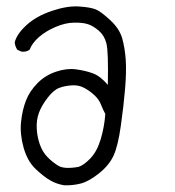

<svg xmlns="http://www.w3.org/2000/svg" viewBox="-20 -457 540 592"><path d="M177.7 114.3Q154.3 110.4 134.8 99.1Q115.2 87.9 89.8 64Q64.5 40 52.7 -2Q41 -43.9 44.9 -81.1Q48.8 -118.2 60.1 -147Q71.3 -175.8 95.2 -200.2Q119.1 -224.6 152.3 -235.8Q185.5 -247.1 214.4 -243.2Q243.2 -239.3 266.1 -231Q289.1 -222.7 312.5 -195.3Q314.5 -298.8 308.1 -323.2Q301.8 -347.7 284.7 -362.3Q267.6 -377 251.5 -382.3Q235.4 -387.7 208 -387.2Q180.7 -386.7 150.4 -373.5Q120.1 -360.4 99.6 -342.3Q79.1 -324.2 71.3 -303.7Q60.5 -295.9 45.9 -297.9L33.2 -303.7Q26.4 -314.5 25.4 -326.2Q31.2 -351.6 61.5 -379.4Q91.8 -407.2 139.6 -423.3Q187.5 -439.5 223.6 -437Q259.8 -434.6 275.9 -427.7Q292 -420.9 320.3 -394.5Q348.6 -368.2 356.9 -338.4Q365.2 -308.6 367.7 -272.5Q370.1 -236.3 365.7 -183.6Q361.3 -130.9 352.5 -68.8Q343.8 -6.8 330.1 22.9Q316.4 52.7 285.2 77.6Q253.9 102.5 229 108.9Q204.1 115.2 177.7 114.3ZM221.7 57.6Q238.3 52.7 258.8 31.2Q279.3 9.8 290.5 -27.8Q301.8 -65.4 304.7 -105.5Q296.9 -120.1 291 -135.3Q285.2 -150.4 271 -163.6Q256.8 -176.8 239.7 -186Q222.7 -195.3 201.2 -193.8Q179.7 -192.4 162.6 -186Q145.5 -179.7 127 -155.8Q108.4 -131.8 100.1 -109.4Q91.8 -86.9 93.3 -60.5Q94.7 -34.2 103 -11.2Q111.3 11.7 126 26.9Q140.6 42 159.2 53.7Q177.7 65.4 221.7 57.6Z"/></svg>

Font: JasonHandwriting4
Style: Regular
Weight: 400
Version: Version 1.01.21